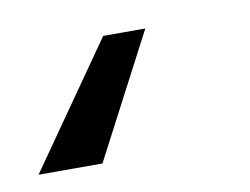

<svg xmlns="http://www.w3.org/2000/svg" viewBox="-71 -14 343 263"><g transform="rotate(-10 100.5 117.0)"><path d="M143.6 31.2 53.7 203.1H-35.2L85 31.2Z"/></g></svg>

Font: Inter Display
Style: Italic
Weight: 400
Italic angle: -9.39999°
Designer: Rasmus Andersson
Foundry: rsms
Version: Version 4.000;git-a52131595